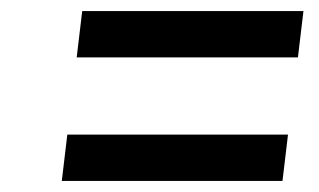

<svg xmlns="http://www.w3.org/2000/svg" viewBox="-20 -504 579 348"><path d="M119 -400H520L530 -484H129ZM92 -176H492L502 -260H102Z"/></svg>

Font: Falling Sky
Style: CondObl
Weight: 400
Designer: Paul D. Hunt
Foundry: Adobe Systems Incorporated
Version: Version 1.02